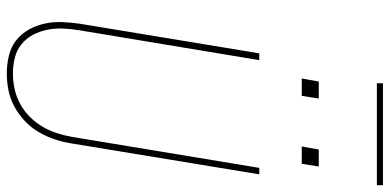

<svg xmlns="http://www.w3.org/2000/svg" viewBox="-311 -828 1147 565"><g transform="rotate(90 262.5 -545.5)"><path d="M197 8Q170 8 144.5 2Q119 -4 99.5 -19Q80 -34 67.5 -56Q55 -78 49.5 -103Q44 -128 45 -154.5Q46 -181 50 -208L137 -735H157L69 -205Q65 -181 64 -157.5Q63 -134 67.5 -111.5Q72 -89 82.5 -69Q93 -49 110.5 -35Q128 -21 150.5 -15.5Q173 -10 197 -10Q219 -10 242 -15Q265 -20 286 -31.5Q307 -43 324 -60Q341 -77 353 -97.5Q365 -118 372 -140Q379 -162 383 -185L474 -735H493L402 -182Q398 -157 390 -133Q382 -109 369 -86.5Q356 -64 336.5 -45.5Q317 -27 294 -14.5Q271 -2 246 3Q221 8 197 8ZM411 -860 420 -910H470L462 -860ZM211 -860 220 -910H270L262 -860ZM225 -1081V-1099H525V-1081Z"/></g></svg>

Font: Iosevka SS04 Thin Oblique
Style: Regular
Weight: 100
Italic angle: -9°
Monospace: yes
Designer: Belleve Invis
Foundry: Belleve Invis
Version: Version 19.0.0; ttfautohint (v1.8.4)